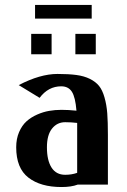

<svg xmlns="http://www.w3.org/2000/svg" viewBox="-20 -751 516 781"><path d="M45.9 0ZM45.9 0ZM369.6 -530.3ZM106.9 -613.3H189.9V-530.3H106.9ZM286.6 -613.3H369.6V-530.3H286.6ZM56.2 -404.8Q143.1 -450.2 213.9 -450.2Q259.3 -450.2 290.5 -446Q321.8 -441.9 345.5 -430.2Q369.1 -418.5 382.8 -401.6Q396.5 -384.8 405 -355Q413.6 -325.2 416.3 -290.3Q418.9 -255.4 418.9 -202.1V0H295.9Q270 9.8 230 9.8Q145 9.8 95.5 -28.6Q45.9 -66.9 45.9 -151.9Q45.9 -186.5 57.6 -213.6Q69.3 -240.7 87.6 -257.3Q106 -273.9 130.9 -284.9Q155.8 -295.9 179.9 -300Q204.1 -304.2 230 -304.2Q257.8 -304.2 291 -300.8Q286.6 -355.5 272.5 -377.7Q258.3 -399.9 229 -399.9Q176.3 -399.9 141.1 -353ZM293.9 -47.9V-224.1V-251Q270 -253.9 245.1 -253.9Q212.4 -253.9 191.7 -228Q170.9 -202.1 170.9 -151.9Q170.9 -98.6 189.7 -69.3Q208.5 -40 245.1 -40Q271.5 -40 293.9 -47.9ZM122.6 -731H353V-675.3H122.6Z"/></svg>

Font: Pfennig
Style: Bold
Weight: 700
Version: Version 20120410 ; ttfautohint (v0.8)